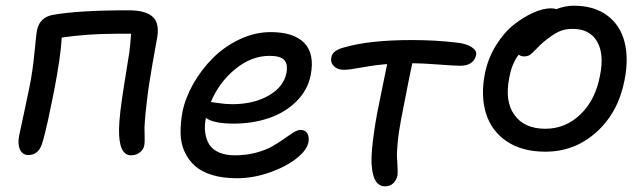

<svg xmlns="http://www.w3.org/2000/svg" viewBox="-20 -577 2239 671"><path d="M438 -34.2Q394.5 -34.2 396 -126Q396.5 -173.8 414.3 -283.4Q432.1 -393.1 432.1 -395Q437 -436.5 438 -459H386.2Q286.1 -459 195.8 -445.8Q192.4 -380.4 168.9 -258.8Q167 -249 159.4 -212.4Q151.9 -175.8 147.7 -156.5Q143.6 -137.2 137.2 -111.6Q130.9 -85.9 126 -71.8Q112.8 -35.2 79.1 -35.2Q59.1 -35.2 50 -54Q41 -72.8 46.9 -103Q48.3 -110.8 62.3 -174.6Q76.2 -238.3 82 -268.1Q94.2 -326.2 100.3 -391.6Q106.4 -457 109.9 -474.1Q120.1 -516.6 164.1 -524.9Q253.4 -541 430.2 -541Q490.2 -541 514.9 -517.1Q539.6 -493.2 527.8 -437Q527.3 -434.1 521.7 -403.1Q516.1 -372.1 512.9 -354.2Q509.8 -336.4 504.2 -301.5Q498.5 -266.6 495.4 -241.2Q492.2 -215.8 489 -184.8Q485.8 -153.8 484.9 -129.9Q484.9 -124 485.4 -109.1Q485.8 -94.2 485.6 -84.7Q485.4 -75.2 483.9 -67.9Q481.4 -54.2 468.5 -44.2Q455.6 -34.2 438 -34.2Z M807.6 45.9Q758.3 45.9 720.9 34.4Q683.6 22.9 660.9 2.4Q638.2 -18.1 625 -46.9Q611.8 -75.7 611.1 -110.8Q610.4 -146 617.7 -186Q627.9 -235.8 656.2 -285.4Q684.6 -335 724.9 -375Q765.1 -415 818.1 -439.9Q871.1 -464.8 925.8 -464.8Q1006.8 -464.8 1043.5 -426.8Q1080.1 -388.7 1065.9 -314.9Q1055.7 -262.2 1016.1 -222.9Q976.6 -183.6 919.9 -164.3Q863.3 -145 796.9 -145Q726.1 -145 699.7 -165Q693.8 -138.7 697 -114.7Q700.2 -90.8 710.7 -73Q721.2 -55.2 744.4 -44.7Q767.6 -34.2 800.8 -34.2Q839.4 -34.2 873.8 -43.2Q908.2 -52.2 931.2 -65.4Q954.1 -78.6 972.7 -91.8Q991.2 -105 1005.6 -114Q1020 -123 1029.8 -123Q1046.9 -123 1054.2 -110.6Q1061.5 -98.1 1057.6 -78.1Q1051.8 -51.3 1015.4 -22.7Q979 5.9 921.9 25.9Q864.7 45.9 807.6 45.9ZM718.8 -220.2Q722.2 -220.2 744.9 -216.6Q767.6 -212.9 792 -212.9Q866.2 -212.9 918.7 -242.9Q971.2 -272.9 981 -321.8Q986.8 -352.5 973.4 -367.2Q960 -381.8 921.9 -381.8Q858.9 -381.8 802.5 -335.9Q746.1 -290 716.8 -220.2Z M1326.2 74.2Q1286.1 74.2 1279.8 8.8Q1275.4 -19.5 1283 -82.8Q1290.5 -146 1304.2 -211.9Q1325.2 -313 1333 -353Q1293 -350.1 1246.6 -341.6Q1200.2 -333 1182.1 -333Q1159.2 -333 1146.5 -346.2Q1133.8 -359.4 1138.2 -377.9Q1142.6 -400.9 1182.1 -411.1Q1269.5 -437 1419.9 -437Q1502 -437 1575.2 -428.2Q1608.9 -424.8 1627.9 -412.6Q1647 -400.4 1644 -384.8Q1635.3 -347.2 1587.9 -347.2Q1569.3 -347.2 1511.2 -351.6Q1453.1 -356 1420.9 -356Q1416 -333.5 1409.4 -300.8Q1402.8 -268.1 1394.5 -225.3Q1386.2 -182.6 1381.8 -160.2Q1373 -114.3 1369.6 -76.9Q1366.2 -39.6 1367.7 -22.2Q1369.1 -4.9 1369.6 12.7Q1370.1 30.3 1369.1 36.1Q1365.2 53.7 1353.8 64Q1342.3 74.2 1326.2 74.2Z M1885.7 -46.9Q1805.2 -46.9 1751.7 -82.5Q1698.2 -118.2 1678.7 -179.9Q1659.2 -241.7 1674.8 -320.8Q1685.5 -373.5 1713.4 -418.5Q1741.2 -463.4 1775.4 -490.5Q1809.6 -517.6 1843.8 -532.7Q1877.9 -547.9 1904.8 -547.9Q1918 -547.9 1923.8 -544.9Q1955.1 -557.1 1984.9 -557.1Q2055.2 -557.1 2101.1 -523.7Q2147 -490.2 2162.4 -431.4Q2177.7 -372.6 2162.6 -296.9Q2141.1 -184.6 2064.9 -115.7Q1988.8 -46.9 1885.7 -46.9ZM1759.8 -305.2Q1743.2 -223.6 1777.8 -175.3Q1812.5 -127 1885.7 -127Q1956.5 -127 2008.8 -177.5Q2061 -228 2076.7 -312Q2092.3 -387.7 2066.7 -431.9Q2041 -476.1 1981 -476.1Q1952.6 -476.1 1931.6 -465.8Q1910.6 -455.6 1881.8 -432.1Q1868.7 -421.4 1854.5 -406.2Q1840.3 -391.1 1832.3 -385.5Q1824.2 -379.9 1812 -379.9Q1799.3 -379.9 1793 -386.2Q1768.6 -355 1759.8 -305.2Z"/></svg>

Font: Shantell Sans Bouncy
Style: Italic
Weight: 400
Italic angle: -11.31°
Designer: Stephen Nixon, Anya Danilova, Shantell Martin
Foundry: Arrow Type
Version: Version 1.006;[9816181b4]